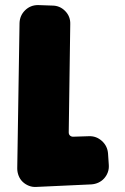

<svg xmlns="http://www.w3.org/2000/svg" viewBox="-20 -735 494 757"><path d="M123 2Q108 3 94 -2.5Q80 -8 69.5 -18Q59 -28 53.5 -42Q48 -56 48 -71L57 -644Q58 -674 79 -694.5Q100 -715 130 -715L186 -713Q216 -713 237 -691.5Q258 -670 257 -640L251 -213Q251 -205 256 -200.5Q261 -196 268 -196L331 -198Q360 -199 382 -179Q404 -159 406 -129L409 -84Q410 -69 405 -55.5Q400 -42 390.5 -31.5Q381 -21 368 -15Q355 -9 340 -8Z"/></svg>

Font: d puntillas B to tiptoe
Style: Regular
Weight: 400
Designer: deFharo
Foundry: deFharo.com
Version: Version 1.001 2012